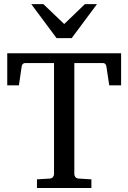

<svg xmlns="http://www.w3.org/2000/svg" viewBox="-20 -936 639 956"><path d="M523.9 -511.2 509.8 -605Q508.3 -612.8 504.2 -617.4Q500 -622.1 493.2 -622.1H350.1V-68.8Q350.1 -61.5 355.2 -54.7Q360.4 -47.9 371.1 -46.9L435.1 -43V0H164.1V-43L228 -46.9Q238.8 -47.9 243.9 -54.7Q249 -61.5 249 -68.8V-622.1H105Q98.1 -622.1 93.5 -617.4Q88.9 -612.8 87.9 -605L74.2 -511.2H16.1V-670.9H583V-511.2ZM336.9 -746.1H261.7L135.7 -915.5H195.8L299.8 -816.4L402.8 -915.5H462.9Z"/></svg>

Font: Charis SIL Eur
Style: Regular
Weight: 400
Foundry: SIL International
Version: Version 5.000